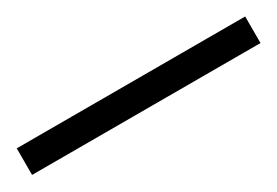

<svg xmlns="http://www.w3.org/2000/svg" viewBox="-15 -941 452 313"><g transform="rotate(-30 211.0 -785.0)"><path d="M-4 -760V-810H426V-760Z"/></g></svg>

Font: Noto Serif Armenian SemiCondensed Light
Style: Regular
Weight: 300
Width: 4
Designer: Monotype Design Team
Foundry: Monotype Imaging Inc.
Version: Version 2.008; ttfautohint (v1.8.4.7-5d5b)